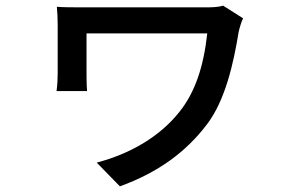

<svg xmlns="http://www.w3.org/2000/svg" viewBox="-20 -569 1040 679"><path d="M840 -504 769 -549C749 -543 726 -543 705 -543C655 -543 305 -543 277 -543C241 -543 205 -543 181 -545C183 -526 184 -502 184 -482C184 -447 184 -339 184 -310C184 -292 183 -269 180 -247H288C286 -269 286 -299 286 -310C286 -339 286 -426 286 -451C343 -451 665 -451 713 -451C700 -333 670 -243 615 -174C544 -84 437 -24 322 6L404 90C539 41 637 -31 711 -128C777 -214 806 -346 824 -456C826 -466 834 -495 840 -504Z"/></svg>

Font: Noto Sans JP Medium
Style: Regular
Weight: 500
Designer: Ryoko NISHIZUKA 西塚涼子 (kana, bopomofo & ideographs); Paul D. Hunt (Latin, Greek & Cyrillic); Sandoll Communications 산돌커뮤니
Foundry: Adobe
Version: Version 2.004;hotconv 1.0.118;makeotfexe 2.5.65603